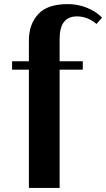

<svg xmlns="http://www.w3.org/2000/svg" viewBox="-20 -785 518 937"><path d="M39 -445V-486H121V-587Q121 -666 166 -715.5Q211 -765 311 -765Q360 -765 404.5 -747Q449 -729 478 -699L451 -668Q408 -705 355 -705Q271 -705 271 -595V-486H384V-445H271V132H121V-445Z"/></svg>

Font: Croissant One
Style: Regular
Weight: 400
Designer: Eduardo Rodriguez Tunni
Foundry: Eduardo Rodriguez Tunni
Version: Version 1.001